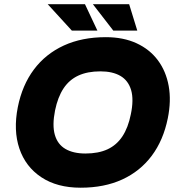

<svg xmlns="http://www.w3.org/2000/svg" viewBox="-20 -887 852 917"><path d="M365.1 9.5Q252.6 9.5 177.4 -40.5Q102.1 -90.4 72.6 -177.4Q43.1 -264.4 65.1 -375.5Q86.1 -480.3 141.8 -554.9Q197.5 -629.4 284.5 -669.5Q371.5 -709.5 485.5 -709.5Q569 -709.5 632 -680.5Q694.9 -651.5 733.9 -599.3Q772.9 -547.1 785.7 -476.3Q798.4 -405.6 781.4 -322.1Q760.4 -217.7 705 -143.4Q649.5 -69.1 563.8 -29.8Q478.1 9.5 365.1 9.5ZM387.9 -153.8Q450.1 -153.8 493.5 -173.9Q537 -194.1 564.6 -235.7Q592.1 -277.4 604.7 -340.5Q619.7 -411.2 606.2 -456.9Q592.6 -502.5 555.2 -524.4Q517.8 -546.2 459.7 -546.2Q397.9 -546.2 354.3 -526.1Q310.6 -505.9 283.2 -464.5Q255.9 -423.1 242.9 -359.5Q228.8 -288.8 241.9 -243.1Q255 -197.5 292.6 -175.6Q330.2 -153.8 387.9 -153.8ZM323 -741 207.8 -867H385.8L445.1 -741ZM521 -741 423.5 -867H596.8L635.6 -741Z"/></svg>

Font: REM Medium
Style: Italic
Weight: 500
Italic angle: -11°
Designer: Octavio Pardo
Foundry: Ashler Design
Version: Version 1.005;gftools[0.9.28]